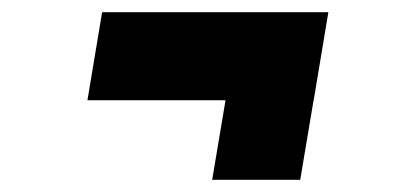

<svg xmlns="http://www.w3.org/2000/svg" viewBox="-20 -429 680 314"><path d="M123 -265 147 -409H517L493 -265ZM327 -135 373 -409H517L471 -135Z"/></svg>

Font: Figtree Black
Style: Italic
Weight: 900
Italic angle: -9.5°
Foundry: Erik Kennedy
Version: Version 2.001;gftools[0.9.30]